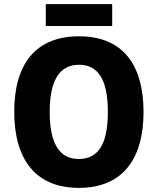

<svg xmlns="http://www.w3.org/2000/svg" viewBox="-20 -901 765 931"><path d="M524 -881H202V-775H524ZM676 -358C676 -584 578 -725 363 -725C150 -725 49 -587 49 -359C49 -133 149 10 362 10C577 10 676 -133 676 -358ZM221 -358C221 -504 264 -587 363 -587C462 -587 503 -505 503 -358C503 -211 462 -130 362 -130C264 -130 221 -212 221 -358Z"/></svg>

Font: Noto Sans Lao Looped SemiCondensed ExtraBold
Style: Regular
Weight: 800
Width: 4
Designer: Mark Frömberg, Ben Mitchell
Foundry: The Fontpad Ltd
Version: Version 1.002